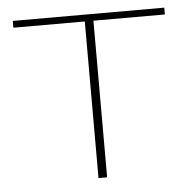

<svg xmlns="http://www.w3.org/2000/svg" viewBox="-42 -535 575 577"><g transform="rotate(-5 245.5 -246.5)"><path d="M17 -493H474V-472.5H258.5V0H232.5V-472.5H17Z"/></g></svg>

Font: Lato Thin
Style: Regular
Weight: 200
Designer: Lukasz Dziedzic
Foundry: tyPoland Lukasz Dziedzic
Version: Version 2.007; 2014-02-27